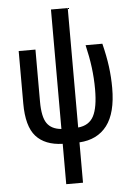

<svg xmlns="http://www.w3.org/2000/svg" viewBox="-64 -808 766 1095"><g transform="rotate(-5 319.0 -260.0)"><path d="M270 240V9Q169 6 117.5 -51.5Q66 -109 66 -240V-540H162V-242Q162 -155 187.5 -118Q213 -81 270 -76V-760H366V-76Q429 -82 455 -131.5Q481 -181 481 -285Q481 -348 473 -410.5Q465 -473 449 -540H545Q563 -468 571 -407Q579 -346 579 -284Q579 -141 524 -69Q469 3 366 9V240Z"/></g></svg>

Font: Noto Sans Condensed Medium
Style: Regular
Weight: 500
Width: 3
Designer: Monotype Design Team
Foundry: Monotype Imaging Inc.
Version: Version 2.013; ttfautohint (v1.8.4.7-5d5b)